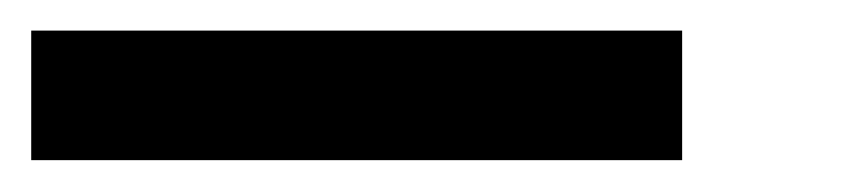

<svg xmlns="http://www.w3.org/2000/svg" viewBox="-20 -462 540 123"><path d="M0 -359.4V-442.4H417V-359.4Z"/></svg>

Font: KH Dot Dougenzaka 12
Style: Regular
Weight: 400
Designer: Original version for X68000 by Keitarou Hiraki (http://hp.vector.co.jp/authors/VA000874/) / TrueType conversion by Homem
Version: Version 1.00.20150527